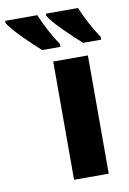

<svg xmlns="http://www.w3.org/2000/svg" viewBox="-202 -819 588 873"><g transform="rotate(-10 92.5 -383.0)"><path d="M228 -545.9H67.9V0H228ZM72.8 -766.1V-755.9C83 -738.8 104 -713.9 136.7 -681.6C168.9 -648.9 195.8 -624 216.8 -606H299.8V-619.1C286.6 -638.2 272.5 -662.1 257.3 -689.9C242.2 -717.8 230.5 -743.2 221.2 -766.1ZM-115.2 -766.1V-755.9C-105 -738.8 -84 -713.9 -52.2 -681.6C-20 -648.9 6.8 -624 27.8 -606H111.8V-619.1C98.6 -638.2 84.5 -662.1 69.3 -689.9C54.2 -717.8 42.5 -743.2 33.2 -766.1Z"/></g></svg>

Font: Avrile Sans
Style: Bold
Weight: 700
Designer: Monotype Design Team, Google (font), Stefan Peev (BGR Cyrillic), Cristiano Sobral (main changes)
Foundry: The Avrile Sans Project Authors
Version: Version 3.110